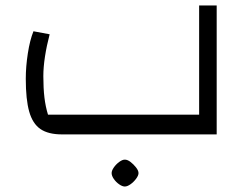

<svg xmlns="http://www.w3.org/2000/svg" viewBox="-20 -490 916 700"><path d="M206 0Q156 0 127.5 -19.5Q99 -39 86.5 -83Q74 -127 74 -203Q74 -247 81.5 -295.5Q89 -344 102 -376L161 -365Q150 -323 144 -284Q138 -245 138 -212Q138 -168 142 -134.5Q146 -101 155 -72H706V-470H770V0ZM435 190Q426 190 414.5 182Q403 174 395 162.5Q387 151 387 141Q387 132 395 120.5Q403 109 414.5 100.5Q426 92 435 92Q445 92 456 100.5Q467 109 476 120.5Q485 132 485 141Q485 150 476 162Q467 174 455.5 182Q444 190 435 190Z"/></svg>

Font: Changa ExtraLight Light
Style: Regular
Weight: 300
Version: Version 3.002; ttfautohint (v1.8.2)